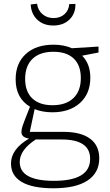

<svg xmlns="http://www.w3.org/2000/svg" viewBox="-20 -773 592 1031"><path d="M320 -65Q414 -65 463.5 -28.5Q513 8 513 77Q513 155 450 196.5Q387 238 267 238Q154 238 96.5 204Q39 170 39 105Q39 28 136 -29Q95 -35 95 -64Q95 -78 101.5 -97.5Q108 -117 141 -200Q64 -246 64 -347Q64 -433 118.5 -483Q173 -533 268 -533Q323 -533 366 -514L509 -523V-491L421 -474Q465 -430 465 -356Q465 -270 409.5 -220Q354 -170 261 -170Q209 -170 166 -187L140 -65ZM115 -349Q115 -281 153.5 -244.5Q192 -208 262 -208Q334 -208 374 -246Q414 -284 414 -354Q414 -422 376 -458.5Q338 -495 267 -495Q194 -495 154.5 -457Q115 -419 115 -349ZM464 80Q464 -24 311 -24H172Q86 32 86 97Q86 198 270 198Q464 198 464 80ZM145 -749 179 -753Q183 -719 207.5 -697.5Q232 -676 268 -676Q303 -676 326 -696.5Q349 -717 352 -751L385 -752Q386 -700 353 -668Q320 -636 266 -636Q213 -636 180 -667.5Q147 -699 145 -749Z"/></svg>

Font: Bitter Pro Light
Style: Regular
Weight: 300
Designer: Sol Matas, and Bitter project Authors
Foundry: Sol Matas
Version: Version 1.010